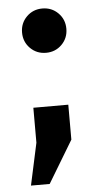

<svg xmlns="http://www.w3.org/2000/svg" viewBox="-52 -572 404 777"><g transform="rotate(-5 150.0 -184.0)"><path d="M79 0V-142H221V0L118 171H42ZM150 -359Q112 -359 86 -385Q60 -411 60 -449Q60 -487 86 -513Q112 -539 150 -539Q188 -539 214 -513Q240 -487 240 -449Q240 -411 214 -385Q188 -359 150 -359Z"/></g></svg>

Font: 
Style: 㨦
Weight: 700
Designer: A.Korolkova, Vitaly Kuzmin
Foundry: ParaType Ltd
Version: Version 2.000